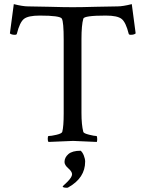

<svg xmlns="http://www.w3.org/2000/svg" viewBox="-20 -675 693 917"><path d="M542 -644.5Q566.4 -644.5 609.4 -655.3L627.9 -515.6Q621.1 -508.8 604.5 -508.8Q595.7 -508.8 594.7 -513.7Q581.1 -568.4 561 -584.5Q541 -600.6 485.4 -600.6Q381.8 -600.6 377.9 -585.9Q369.1 -554.7 369.1 -488.3V-135.7Q369.1 -79.1 377.9 -44.9Q379.9 -38.1 405.3 -31.7Q430.7 -25.4 440.4 -25.4Q444.3 -25.4 444.3 -10.7Q444.3 -2.9 442.4 2.9Q344.7 -2 329.1 -2Q324.2 -2 211.9 2.9Q208 -1 208 -11.7Q208 -25.4 211.9 -25.4Q224.6 -25.4 249.5 -31.2Q274.4 -37.1 277.3 -44.9Q284.2 -71.3 284.2 -131.8V-485.4Q284.2 -570.3 275.4 -585.9Q267.6 -600.6 169.9 -600.6Q114.3 -600.6 94.2 -584.5Q74.2 -568.4 60.5 -513.7Q59.6 -508.8 50.8 -508.8Q34.2 -508.8 27.3 -515.6L45.9 -655.3Q88.9 -644.5 113.3 -644.5Q150.4 -644.5 217.3 -642.6Q284.2 -640.6 327.1 -640.6Q370.1 -640.6 437.5 -642.6Q504.9 -644.5 542 -644.5ZM288.1 98.6Q288.1 77.1 306.6 61Q325.2 44.9 365.2 44.9Q374 51.8 380.4 67.9Q386.7 84 386.7 96.7Q386.7 174.8 306.6 219.7Q304.7 221.7 298.8 221.7Q279.3 221.7 279.3 214.8L301.8 193.4Q324.2 170.9 324.2 157.2Q324.2 144.5 306.2 128.9Q288.1 113.3 288.1 98.6Z"/></svg>

Font: Crimson Text
Style: Roman
Weight: 400
Version: Version 0.13